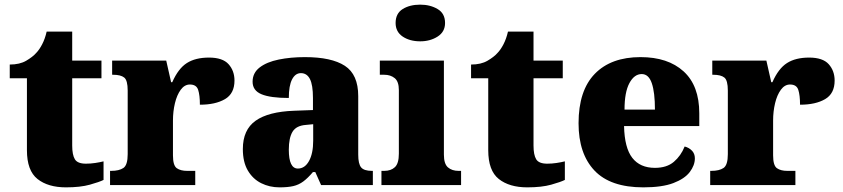

<svg xmlns="http://www.w3.org/2000/svg" viewBox="-20 -797 3630 827"><path d="M264 10Q187 10 141.5 -26Q96 -62 96 -150V-460H22V-519Q65 -519 93 -535.5Q121 -552 135 -568Q149 -582 161.5 -606Q174 -630 181 -661H291V-536H417V-460H291V-170Q291 -130 302.5 -111Q314 -92 350 -92Q370 -92 390 -95Q410 -98 426 -102V-22Q408 -13 367 -1.5Q326 10 264 10Z M454 0V-61H459Q493 -61 511.5 -73.5Q530 -86 530 -133V-407Q530 -451 515 -463Q500 -475 467 -475H463V-536H696L717 -443H722Q748 -502 785 -525.5Q822 -549 880 -549Q939 -549 964.5 -520.5Q990 -492 990 -450Q990 -394 949 -370Q908 -346 841 -346Q841 -387 833.5 -410Q826 -433 798 -433Q775 -433 758.5 -410.5Q742 -388 733.5 -352.5Q725 -317 725 -278V-128Q725 -84 741.5 -72.5Q758 -61 786 -61H821V0Z M1184 10Q1141 10 1105 -8Q1069 -26 1047.5 -62.5Q1026 -99 1026 -155Q1026 -238 1081 -277Q1136 -316 1247 -320L1328 -323V-375Q1328 -431 1315 -456.5Q1302 -482 1276 -482Q1252 -482 1238 -455Q1224 -428 1224 -375Q1145 -375 1106.5 -391Q1068 -407 1068 -445Q1068 -483 1098.5 -506.5Q1129 -530 1180.5 -540.5Q1232 -551 1293 -551Q1408 -551 1465.5 -513.5Q1523 -476 1523 -383V-131Q1523 -91 1535.5 -76Q1548 -61 1582 -61H1586V0H1363L1338 -56H1328Q1306 -30 1286.5 -15.5Q1267 -1 1243.5 4.5Q1220 10 1184 10ZM1263 -71Q1293 -71 1311 -103.5Q1329 -136 1329 -191V-262L1298 -259Q1256 -256 1240 -229.5Q1224 -203 1224 -152Q1224 -71 1263 -71Z M1790 -619Q1745 -619 1714.5 -639.5Q1684 -660 1684 -698Q1684 -739 1714.5 -758Q1745 -777 1790 -777Q1833 -777 1865 -758Q1897 -739 1897 -698Q1897 -660 1865 -639.5Q1833 -619 1790 -619ZM1623 0V-61H1635Q1664 -61 1681 -77Q1698 -93 1698 -135V-409Q1698 -446 1680 -460.5Q1662 -475 1635 -475H1616V-536H1892V-131Q1892 -91 1909.5 -76Q1927 -61 1955 -61H1966V0Z M2251 10Q2174 10 2128.5 -26Q2083 -62 2083 -150V-460H2009V-519Q2052 -519 2080 -535.5Q2108 -552 2122 -568Q2136 -582 2148.5 -606Q2161 -630 2168 -661H2278V-536H2404V-460H2278V-170Q2278 -130 2289.5 -111Q2301 -92 2337 -92Q2357 -92 2377 -95Q2397 -98 2413 -102V-22Q2395 -13 2354 -1.5Q2313 10 2251 10Z M2751 10Q2609 10 2540.5 -62.5Q2472 -135 2472 -266Q2472 -407 2542 -479Q2612 -551 2739 -551Q2857 -551 2924.5 -489.5Q2992 -428 2992 -309V-254H2668Q2670 -160 2703.5 -117Q2737 -74 2801 -74Q2852 -74 2882.5 -100Q2913 -126 2929 -166Q2948 -161 2960.5 -148Q2973 -135 2973 -115Q2973 -85 2951 -56Q2929 -27 2880.5 -8.5Q2832 10 2751 10ZM2801 -325Q2801 -399 2787.5 -438.5Q2774 -478 2744 -478Q2712 -478 2691 -439Q2670 -400 2670 -325Z M3039 0V-61H3044Q3078 -61 3096.5 -73.5Q3115 -86 3115 -133V-407Q3115 -451 3100 -463Q3085 -475 3052 -475H3048V-536H3281L3302 -443H3307Q3333 -502 3370 -525.5Q3407 -549 3465 -549Q3524 -549 3549.5 -520.5Q3575 -492 3575 -450Q3575 -394 3534 -370Q3493 -346 3426 -346Q3426 -387 3418.5 -410Q3411 -433 3383 -433Q3360 -433 3343.5 -410.5Q3327 -388 3318.5 -352.5Q3310 -317 3310 -278V-128Q3310 -84 3326.5 -72.5Q3343 -61 3371 -61H3406V0Z"/></svg>

Font: Noto Serif Telugu Black
Style: Regular
Weight: 900
Designer: Jelle Bosma - Monotype Design Team
Foundry: Monotype Imaging Inc.
Version: Version 2.005; ttfautohint (v1.8.4.7-5d5b)